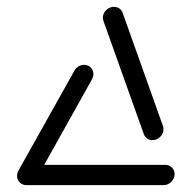

<svg xmlns="http://www.w3.org/2000/svg" viewBox="-20 -538 552 558"><path d="M487.4 -32.2Q487.4 -19.3 477.8 -9.6Q468.1 0 455.6 0H56.7Q45.2 0 37.4 -7.8Q29.6 -15.6 29.6 -27Q29.6 -40 39.1 -49.4Q48.5 -58.9 61.5 -58.9H460.4Q471.9 -58.9 479.6 -51.1Q487.4 -43.3 487.4 -32.2ZM224.4 -349.6Q235.9 -349.6 243.7 -341.9Q251.5 -334.1 251.5 -322.6Q251.5 -315.2 247 -307L84.1 -15.2L32.6 -40.4L196.7 -333.3Q200.7 -340.7 208.3 -345.2Q215.9 -349.6 224.4 -349.6ZM278.9 -485.9Q278.9 -498.9 288.5 -508.5Q298.1 -518.1 311.1 -518.1Q320 -518.1 326.7 -513.5Q333.3 -508.9 336.3 -501.1L453.3 -172.6Q455.2 -168.9 455.2 -163Q455.2 -150 445.6 -140.4Q435.9 -130.7 423.3 -130.7Q414.4 -130.7 407.8 -135.4Q401.1 -140 398.1 -147.8L281.1 -475.9Q278.9 -482.6 278.9 -485.9Z"/></svg>

Font: 26F Galaxy Sans Medium
Style: Italic
Weight: 500
Italic angle: -5°
Designer: C₂₉H₂₅N₃O₅
Version: Version 1.200